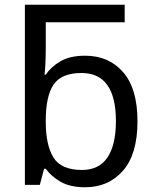

<svg xmlns="http://www.w3.org/2000/svg" viewBox="-20 -780 655 810"><path d="M339 10Q276 10 236 -13Q196 -36 173 -68H166L148 0H85V-760H506V-686H173V-575Q173 -541 171.5 -511.5Q170 -482 168 -465H173Q196 -499 236 -522Q276 -545 339 -545Q439 -545 499.5 -475.5Q560 -406 560 -268Q560 -130 499 -60Q438 10 339 10ZM326 -63Q398 -63 433.5 -116Q469 -169 469 -269Q469 -472 324 -472Q239 -472 206 -423Q173 -374 173 -271V-267Q173 -168 205.5 -115.5Q238 -63 326 -63Z"/></svg>

Font: Noto Sans IKEA
Style: Regular
Weight: 400
Designer: Monotype Design Team
Foundry: Monotype Imaging Inc.
Version: Version 2.001